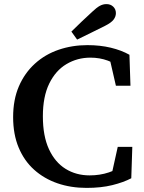

<svg xmlns="http://www.w3.org/2000/svg" viewBox="-20 -900 703 936"><path d="M402 16Q325 16 260 -6.5Q195 -29 146.5 -72.5Q98 -116 71 -180.5Q44 -245 44 -329Q44 -414 72 -479Q100 -544 150 -589.5Q200 -635 266 -657.5Q332 -680 406 -680Q468 -680 520 -667.5Q572 -655 611 -633L616 -482H545L511 -630L581 -622V-561Q545 -590 505.5 -604.5Q466 -619 421 -619Q357 -619 304 -587.5Q251 -556 220 -492.5Q189 -429 189 -333Q189 -237 218.5 -173Q248 -109 299.5 -77Q351 -45 417 -45Q467 -45 510.5 -59.5Q554 -74 590 -101V-42L521 -35L554 -184H625L620 -31Q582 -11 527.5 2.5Q473 16 402 16ZM328 -746Q353 -771 379 -795.5Q405 -820 430 -843Q451 -863 466.5 -871.5Q482 -880 499 -880Q519 -880 532 -867.5Q545 -855 545 -836Q545 -819 533.5 -804Q522 -789 492 -774Q458 -757 424.5 -740.5Q391 -724 356 -707Z"/></svg>

Font: Source Serif 4 SemiBold
Style: Regular
Weight: 600
Designer: Frank Grießhammer
Foundry: Adobe Systems Incorporated
Version: Version 4.004;hotconv 1.0.116;makeotfexe 2.5.65601